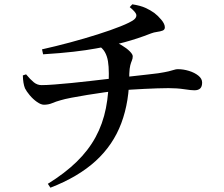

<svg xmlns="http://www.w3.org/2000/svg" viewBox="-20 -811 1040 891"><path d="M202 42Q281 -7 335.5 -60Q390 -113 423.5 -174.5Q457 -236 471.5 -309Q486 -382 485 -470Q485 -503 481 -527Q477 -551 466.5 -569.5Q456 -588 435 -601L497 -622Q523 -614 545.5 -600.5Q568 -587 582 -573Q596 -559 596 -550Q596 -539 592 -530Q588 -521 584.5 -507.5Q581 -494 580 -469Q581 -341 543 -239.5Q505 -138 424 -64Q343 10 214 60ZM184 -325Q170 -325 151.5 -338Q133 -351 118 -369Q103 -387 96 -401Q87 -423 86 -461L101 -466Q121 -442 137 -429Q153 -416 173 -416Q197 -416 234 -419Q271 -422 313.5 -426Q356 -430 397 -435Q438 -440 470.5 -443.5Q503 -447 520 -449Q560 -454 596.5 -457.5Q633 -461 663.5 -465Q694 -469 714 -471Q746 -476 762.5 -480Q779 -484 788 -487Q797 -490 805 -490Q831 -490 857 -482Q883 -474 900.5 -460Q918 -446 918 -428Q918 -409 909 -400.5Q900 -392 882 -392Q867 -392 834.5 -397Q802 -402 762 -402Q738 -402 709.5 -401Q681 -400 649.5 -398.5Q618 -397 587.5 -395Q557 -393 531 -390Q503 -388 464.5 -382.5Q426 -377 385.5 -370.5Q345 -364 311.5 -357.5Q278 -351 262 -346Q240 -340 222.5 -332.5Q205 -325 184 -325ZM175 -582Q238 -596 305 -614Q372 -632 433.5 -651.5Q495 -671 540 -689Q585 -707 602 -720Q615 -731 612.5 -743Q610 -755 582 -778L594 -791Q632 -785 655 -774.5Q678 -764 696 -751Q712 -739 728.5 -719.5Q745 -700 745 -684Q745 -673 734.5 -669Q724 -665 709 -663Q694 -661 681 -656Q648 -643 617.5 -633Q587 -623 557.5 -615Q528 -607 494 -599Q468 -594 425 -586Q382 -578 321.5 -571Q261 -564 180 -559Z"/></svg>

Font: Noto Serif JP ExtraLight SemiBold
Style: Regular
Weight: 600
Version: Version 2.003-H1;hotconv 1.1.1;makeotfexe 2.6.0